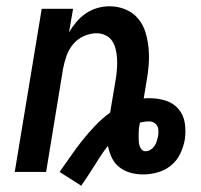

<svg xmlns="http://www.w3.org/2000/svg" viewBox="-20 -548 640 612"><path d="M239 44 170 0Q188 -25 205.5 -50.5Q223 -76 242.5 -100.5Q262 -125 284 -148Q306 -171 331 -189L350 -302Q352 -317 353 -332.5Q354 -348 353 -363Q352 -378 348.5 -392Q345 -406 337.5 -417.5Q330 -429 316.5 -435.5Q303 -442 288 -442Q268 -442 247.5 -433Q227 -424 213 -407Q199 -390 192 -370Q185 -350 181 -329L127 0H27L113 -520H213L200 -445Q210 -462 223.5 -478Q237 -494 254 -505.5Q271 -517 290.5 -522.5Q310 -528 329 -528Q356 -528 380 -518Q404 -508 420 -489Q436 -470 443.5 -445.5Q451 -421 453.5 -395Q456 -369 454 -342Q452 -315 447 -288L438 -234Q443 -235 447.5 -235Q452 -235 456 -235Q483 -235 507.5 -227.5Q532 -220 548.5 -201Q565 -182 569 -156Q573 -130 569 -103Q565 -80 554.5 -58Q544 -36 525 -20.5Q506 -5 482.5 1.5Q459 8 436 8Q415 8 395.5 2.5Q376 -3 360.5 -15Q345 -27 336.5 -45Q328 -63 324 -83Q312 -68 301.5 -52Q291 -36 281 -20Q271 -4 260.5 12Q250 28 239 44ZM444 -66Q452 -66 459.5 -70.5Q467 -75 472 -82Q477 -89 479.5 -97.5Q482 -106 484 -114Q485 -122 485 -130.5Q485 -139 481.5 -146Q478 -153 471 -157Q464 -161 455 -161Q448 -161 440.5 -160Q433 -159 426 -157Q424 -148 423 -139.5Q422 -131 422 -122.5Q422 -114 422 -105.5Q422 -97 423.5 -88.5Q425 -80 430 -73Q435 -66 444 -66Z"/></svg>

Font: Iosevka Semibold Extended
Style: Italic
Weight: 600
Width: 7
Italic angle: -9°
Monospace: yes
Designer: Belleve Invis
Foundry: Belleve Invis
Version: Version 32.5.0; ttfautohint (v1.8.4)